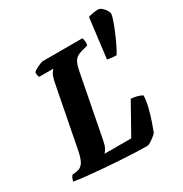

<svg xmlns="http://www.w3.org/2000/svg" viewBox="-199 -937 1022 1075"><g transform="rotate(-30 311.5 -400.0)"><path d="M445 0Q415 0 368 -2Q321 -4 266 -7.5Q211 -11 156.5 -15.5Q102 -20 56.5 -25Q11 -30 -16 -35Q-13 -47 -8.5 -56.5Q-4 -66 0 -70L30 -74Q57 -78 72 -101Q87 -124 97 -178L171 -559Q180 -606 191.5 -621.5Q203 -637 204 -638H112Q110 -643 108 -651.5Q106 -660 107 -671Q114 -678 127.5 -685.5Q141 -693 155 -698.5Q169 -704 174 -704H430Q433 -698 435 -685.5Q437 -673 434 -656L388 -643Q362 -636 347.5 -619Q333 -602 324 -557L245 -150Q240 -122 231 -105.5Q222 -89 214 -82H387L495 -275Q512 -275 533 -269.5Q554 -264 567 -256Q566 -222 555.5 -180.5Q545 -139 532.5 -102.5Q520 -66 512 -46Q506 -38 492 -27Q478 -16 464.5 -8Q451 0 445 0ZM549 -526Q532 -526 516 -528Q500 -530 490 -532L522 -789Q530 -793 552 -796.5Q574 -800 585 -800Q598 -800 610.5 -789Q623 -778 631 -764.5Q639 -751 639 -743Q639 -733 630 -706Q621 -679 607 -645.5Q593 -612 577.5 -579.5Q562 -547 549 -526Z"/></g></svg>

Font: Texturina 72pt 72pt Black
Style: Italic
Weight: 900
Italic angle: -11°
Designer: Guillermo Torres Carreño
Foundry: Omnibus-Type
Version: Version 1.002; ttfautohint (v1.8.3)